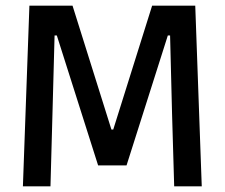

<svg xmlns="http://www.w3.org/2000/svg" viewBox="-20 -659 794 679"><path d="M61 0 84 -639H236.5L374 -201H380.5L518 -639H670.5L693.5 0H596L588.5 -255.5L581.5 -533.5H573.5L427.5 -74H327L181 -533.5H173L165.5 -255L158.5 0Z"/></svg>

Font: Anek Latin Medium
Style: Regular
Weight: 500
Designer: Yesha Goshar
Foundry: Ek Type
Version: Version 1.003